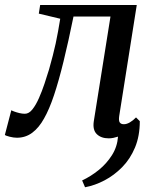

<svg xmlns="http://www.w3.org/2000/svg" viewBox="-51 -558 640 789"><path d="M298.5 211.5 286.5 183.5Q322 167 354.5 140.8Q387 114.5 409 79.8Q431 45 434 3.5Q424.5 6.5 415 8.5Q405.5 10.5 396 10.5Q364.5 10.5 346.8 -6.8Q329 -24 334.5 -60L403 -490H251Q230 -386.5 210.2 -306Q190.5 -225.5 171 -167Q151.5 -108.5 130 -71Q109 -33 81.5 -12.5Q54 8 18.5 8Q5 8 -11.5 3.8Q-28 -0.5 -31 -3.5L-4.5 -105Q-1.5 -103 8 -99.5Q17.5 -96 29.2 -93.2Q41 -90.5 51 -90.5Q68 -90.5 82.2 -108.5Q96.5 -126.5 109 -154.8Q121.5 -183 132 -214.5Q142.5 -246 150.5 -272.5Q159 -303 165.8 -329Q172.5 -355 177.8 -379.2Q183 -403.5 187.5 -428.5Q192 -453.5 196.5 -481L108.5 -502L114 -537.5H511L439 -82Q436 -62.5 441 -55Q446 -47.5 458 -47.5Q469.5 -47.5 482.5 -55Q495.5 -62.5 508 -75.5L523.5 -60Q523.5 1 503.8 48.2Q484 95.5 451 129Q418 162.5 378.5 183.2Q339 204 298.5 211.5Z"/></svg>

Font: Merriweather 60pt
Style: Italic
Weight: 400
Italic angle: -7.8°
Version: Version 2.101